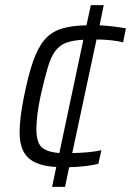

<svg xmlns="http://www.w3.org/2000/svg" viewBox="-20 -716 508 744"><path d="M182 8 198 -69Q123 -73 89.5 -104.5Q56 -136 56 -202Q56 -260 73 -342Q90 -427 109 -480.5Q128 -534 154 -563.5Q180 -593 219 -605Q258 -617 315 -618L332 -696H382L366 -618Q420 -615 468 -606L457 -552Q438 -557 410 -560Q382 -563 354 -563L260 -123Q288 -123 320 -126Q352 -129 373 -134L361 -81Q340 -76 311.5 -72.5Q283 -69 248 -68L232 8ZM121 -216Q121 -166 140.5 -146.5Q160 -127 210 -123L303 -562Q263 -560 237 -550.5Q211 -541 194 -518Q177 -495 164.5 -452.5Q152 -410 137 -343Q129 -306 125 -272.5Q121 -239 121 -216Z"/></svg>

Font: Saira Light
Style: Italic
Weight: 300
Italic angle: -12°
Designer: Hector Gatti with collaboration of the Omnibus-Type team
Foundry: Omnibus-Type
Version: Version 1.100; ttfautohint (v1.8.3)